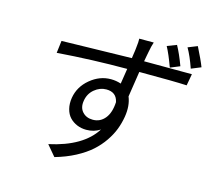

<svg xmlns="http://www.w3.org/2000/svg" viewBox="-117 -931 1238 1128"><g transform="rotate(15 502.0 -367.0)"><path d="M1003.9 -676.1 945 -652Q919.7 -724.8 894.2 -768.1L951 -790.8Q989.3 -714.8 1003.9 -676.1ZM882.5 -649.9 824.6 -626.1Q796.9 -702.1 774.1 -744L831 -766Q855.8 -721.6 882.5 -649.9ZM466.3 -213.1Q510.7 -213.1 539.4 -247.9Q568.2 -282.7 571.7 -348Q560 -405.9 498.2 -405.9Q459.2 -405.9 426.5 -378.7Q393.8 -351.6 386.7 -307.2Q379.6 -264.6 403.1 -238.8Q426.5 -213.1 466.3 -213.1ZM669 -622.9H682.2Q749.3 -622.9 847.7 -622.5Q946 -622.2 959.9 -622.2L947.1 -551.1Q873.2 -555 669.7 -555H658Q647.4 -489.3 634.2 -399.9Q655.5 -347.7 644.2 -279.1Q637.4 -238.6 623.2 -201.2Q609 -163.7 582.4 -124.6Q555.8 -85.6 519 -52.7Q482.2 -19.9 427.6 9.1Q372.9 38 305.4 57.2L251.1 -7.1Q453.5 -51.1 528.1 -170.1Q491.1 -146 444.2 -146Q414.1 -146 388 -156.8Q361.9 -167.6 343.2 -187.3Q324.6 -207 316.6 -237.9Q308.6 -268.8 314.6 -306.1Q326.3 -375.7 383.5 -423.3Q440.7 -470.9 508.9 -470.9Q540.5 -470.9 570.3 -460.9L584.9 -554Q373.6 -554 160.2 -538L169.4 -612.9Q192.8 -613.3 352.5 -617Q512.1 -620.7 594.8 -622.2Q596.2 -632.8 598.2 -646.3Q600.1 -659.8 601.6 -669Q603 -678.3 603.3 -683.9Q608.7 -727.3 607.2 -744H695.3Q686.8 -719.8 680.4 -683.9Q679.7 -680.4 675.6 -658.9Q671.5 -637.4 669 -622.9Z"/></g></svg>

Font: Karasuma Gothic
Style: Italic
Weight: 400
Italic angle: -9.39999°
Designer: Rasmus Andersson / Ryoko Nishizuka
Foundry: Genbu
Version: Version 1.00